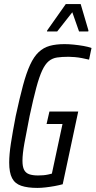

<svg xmlns="http://www.w3.org/2000/svg" viewBox="-20 -912 468 940"><path d="M163 8Q115 8 84 -2.5Q53 -13 39 -40Q25 -67 25 -116Q25 -156 33.5 -211Q42 -266 57 -344Q76 -432 92.5 -493.5Q109 -555 127.5 -595Q146 -635 169.5 -657Q193 -679 223.5 -687.5Q254 -696 296 -696Q317 -696 341.5 -693.5Q366 -691 389 -687Q412 -683 428 -677L416 -620Q400 -624 381.5 -627.5Q363 -631 345.5 -632.5Q328 -634 316 -634Q283 -634 259.5 -630.5Q236 -627 218.5 -612.5Q201 -598 186.5 -567Q172 -536 157.5 -482Q143 -428 125 -344Q109 -264 99.5 -211Q90 -158 90 -125Q90 -96 98 -80.5Q106 -65 123 -59Q140 -53 166 -53Q179 -53 191.5 -54Q204 -55 215.5 -57.5Q227 -60 234 -62L286 -305H208L222 -366H363L287 -10Q269 -5 247 -1Q225 3 203 5.5Q181 8 163 8ZM210 -758 211 -763 302 -892H375L413 -763L412 -758H367L334 -852L260 -758Z"/></svg>

Font: Saira ExtraCondensed
Style: Italic
Weight: 400
Width: 2
Italic angle: -12°
Designer: Hector Gatti with collaboration of the Omnibus-Type team
Foundry: Omnibus-Type
Version: Version 1.101